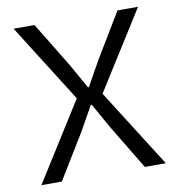

<svg xmlns="http://www.w3.org/2000/svg" viewBox="-78 -751 767 822"><g transform="rotate(-10 306.0 -340.0)"><path d="M250 -339.8 35.2 -680.2H126L245.1 -484.9L305.2 -377.9H309.1L369.1 -484.9L486.8 -680.2H576.2L361.8 -339.8L577.1 0H485.8L368.2 -194.8L308.1 -301.8H304.2L244.1 -194.8L125 0H36.1Z"/></g></svg>

Font: TASA Orbiter Text
Style: Regular
Weight: 400
Designer: Weizhong Zhang
Version: Version 1.000;Glyphs 3.1.2 (3151)